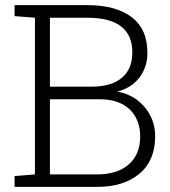

<svg xmlns="http://www.w3.org/2000/svg" viewBox="-20 -731 666 751"><path d="M360.4 0H37.1V-42.5L116.7 -48.8V-661.6L37.1 -668V-710.9H321.8Q432.6 -710.9 494.6 -664.3Q556.6 -617.7 556.6 -523.9Q556.6 -468.3 525.1 -427.5Q493.7 -386.7 438.5 -372.6Q482.4 -365.2 516.1 -340.3Q549.3 -315.4 568.1 -278.6Q586.9 -241.7 586.9 -198.2Q586.9 -102.5 525.1 -51.3Q463.4 0 360.4 0ZM321.8 -661.6H175.3V-392.1H338.9Q415 -392.1 456.3 -426.3Q497.6 -460.4 497.6 -525.9Q497.6 -661.6 321.8 -661.6ZM369.6 -342.8H175.3V-48.8H360.4Q439 -48.8 483.6 -87.9Q528.3 -127 528.3 -197.3Q528.3 -240.2 510.3 -272.9Q492.2 -306.2 456.5 -324.5Q420.9 -342.8 369.6 -342.8Z"/></svg>

Font: Suwannaphum Light
Style: Regular
Weight: 300
Designer: Danh Hong
Version: Version 8.002; ttfautohint (v1.8.3)